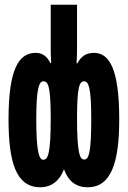

<svg xmlns="http://www.w3.org/2000/svg" viewBox="-20 -780 540 810"><path d="M150 10C199 10 233 -20 250 -66C266 -20 297 10 350 10C449 10 483 -95 483 -276C483 -491 441 -557 376 -557C340 -557 319 -538 307 -513H303C305 -547 305 -556 305 -581V-760H194V-581C194 -556 194 -547 196 -514H192C180 -540 161 -557 131 -557C60 -557 16 -491 16 -276C16 -93 49 10 150 10ZM163 -106C147 -106 133 -130 133 -277C133 -413 146 -437 163 -437C183 -437 194 -418 194 -279C194 -132 182 -106 163 -106ZM335 -107C318 -107 305 -129 305 -279C305 -413 315 -437 335 -437C353 -437 365 -414 365 -278C365 -128 353 -107 335 -107Z"/></svg>

Font: Noto Sans Mono ExtraCondensed ExtraBold
Style: Regular
Weight: 800
Width: 2
Designer: Monotype Design Team
Foundry: Monotype Imaging Inc.
Version: Version 2.014